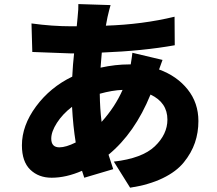

<svg xmlns="http://www.w3.org/2000/svg" viewBox="-20 -833 1040 920"><path d="M466.8 -249Q531.2 -320.3 567.4 -402.3Q517.6 -400.4 458 -383.8Q459 -310.5 466.8 -249ZM264.6 -127Q295.9 -127 342.8 -150.4Q330.1 -228.5 325.2 -321.3Q280.3 -287.1 252.9 -244.6Q225.6 -202.1 225.6 -168.9Q225.6 -127 264.6 -127ZM614.3 -580.1 758.8 -545.9Q756.8 -542 751.5 -525.9Q746.1 -509.8 742.2 -500Q828.1 -468.8 879.4 -404.3Q930.7 -339.8 930.7 -252.9Q930.7 -198.2 914.1 -149.4Q897.5 -100.6 861.3 -55.7Q825.2 -10.7 759.3 21Q693.4 52.7 603.5 66.4L525.4 -58.6Q661.1 -74.2 721.7 -131.8Q782.2 -189.5 782.2 -259.8Q782.2 -341.8 701.2 -379.9Q626 -195.3 500 -91.8Q503.9 -80.1 522.5 -22.5L383.8 18.6Q381.8 12.7 377.9 0.5Q374 -11.7 373 -14.6Q296.9 18.6 227.5 18.6Q165 18.6 125 -20Q85 -58.6 85 -136.7Q85 -231.4 152.8 -323.2Q220.7 -415 326.2 -465.8Q329.1 -524.4 335 -577.1H319.3Q305.7 -577.1 134.8 -584L130.9 -720.7Q229.5 -707 324.2 -707H347.7L351.6 -747.1Q356.4 -793.9 355.5 -813.5L509.8 -808.6Q503.9 -789.1 495.1 -751Q490.2 -728.5 487.3 -710Q663.1 -715.8 816.4 -752.9L817.4 -616.2Q665 -588.9 467.8 -581.1Q466.8 -568.4 464.8 -544.9Q462.9 -521.5 461.9 -508.8Q532.2 -524.4 599.6 -524.4H606.4Q612.3 -559.6 614.3 -580.1Z"/></svg>

Font: GenEi Gothic M Heavy
Style: Regular
Weight: 800
Designer: o_tamon (Modified); [Source Han Sans]
Ryoko NISHIZUKA  (kana & ideographs); Paul D. Hunt (Latin, Greek & Cyrillic); Wenl
Version: Version 1.1a;Original Version 1.004